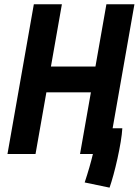

<svg xmlns="http://www.w3.org/2000/svg" viewBox="-20 -713 643 889"><path d="M487.3 155.8 372.1 131.8Q396.5 58.1 410.2 0H350.6L400.9 -285.6H194.8L144.5 0H14.6L136.7 -693.4H266.6L215.8 -404.8H421.9L472.7 -693.4H602.5L501.5 -119.1H546.4Q544.9 -92.3 538.8 -55.4Q532.7 -18.6 523.9 21.2Q515.1 61 505.4 96.4Q495.6 131.8 487.3 155.8Z"/></svg>

Font: CaskaydiaCove NFP
Style: Bold Italic
Weight: 700
Italic angle: -10°
Designer: Aaron Bell
Foundry: Saja Typeworks
Version: Version 2111.001; VTT 6.35;Nerd Fonts 3.1.1